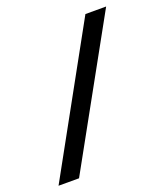

<svg xmlns="http://www.w3.org/2000/svg" viewBox="-119 -649 656 766"><g transform="rotate(-20 209.5 -265.5)"><path d="M-2 38 333 -569H421L85 38Z"/></g></svg>

Font: Genos SemiBold
Style: Italic
Weight: 600
Italic angle: -8°
Version: Version 1.010